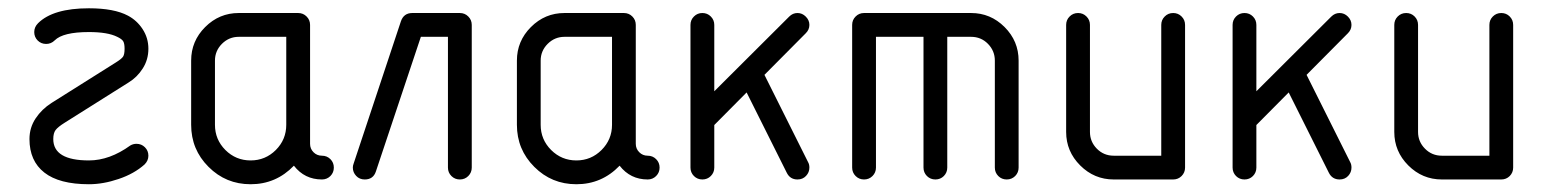

<svg xmlns="http://www.w3.org/2000/svg" viewBox="-20 -444 3822 475"><path d="M200 -423.5Q262.4 -423.5 296.5 -405.3Q318.8 -393.5 332.9 -371.8Q347.1 -350 347.1 -323.5Q347.1 -296.5 333.2 -274.7Q319.4 -252.9 298.2 -240L139.4 -140Q123.5 -130 117.6 -122.4Q111.8 -114.7 111.8 -100Q111.8 -47.1 200 -47.1Q251.2 -47.1 302.4 -84.1Q309.4 -88.2 317.6 -88.2Q330 -88.2 338.5 -79.7Q347.1 -71.2 347.1 -58.8Q347.1 -46.5 337.6 -37.1Q311.8 -14.1 273.5 -1.2Q235.3 11.8 200 11.8Q126.5 11.8 89.7 -17.1Q52.9 -45.9 52.9 -100Q52.9 -128.2 68.2 -151.2Q83.5 -174.1 107.6 -189.4L266.5 -289.4Q280.6 -298.2 284.4 -303.8Q288.2 -309.4 288.2 -323.5Q288.2 -336.5 284.7 -342.1Q281.2 -347.6 270 -352.9Q246.5 -364.7 200 -364.7Q135.9 -364.7 115.3 -344.1Q106.5 -335.3 94.1 -335.3Q81.8 -335.3 73.2 -343.8Q64.7 -352.4 64.7 -364.7Q64.7 -377.1 74.1 -386.5Q111.2 -423.5 200 -423.5Z M570.6 -411.8H717.6Q730 -411.8 738.5 -403.2Q747.1 -394.7 747.1 -382.4V-88.2Q747.1 -75.9 755.6 -67.4Q764.1 -58.8 776.5 -58.8Q788.8 -58.8 797.4 -50.3Q805.9 -41.8 805.9 -29.4Q805.9 -17.1 797.4 -8.5Q788.8 0 776.5 0Q733.5 0 707.1 -34.1Q662.9 11.8 600 11.8Q538.8 11.8 495.9 -31.2Q452.9 -74.1 452.9 -135.3V-294.1Q452.9 -342.4 487.6 -377.1Q522.4 -411.8 570.6 -411.8ZM570.6 -352.9Q546.5 -352.9 529.1 -335.6Q511.8 -318.2 511.8 -294.1V-135.3Q511.8 -98.8 537.6 -72.9Q563.5 -47.1 600 -47.1Q636.5 -47.1 662.4 -72.9Q688.2 -98.8 688.2 -135.3V-352.9Z M971.8 -391.2Q978.8 -411.8 1000 -411.8H1117.6Q1130 -411.8 1138.5 -403.2Q1147.1 -394.7 1147.1 -382.4V-29.4Q1147.1 -17.1 1138.5 -8.5Q1130 0 1117.6 0Q1105.3 0 1096.8 -8.5Q1088.2 -17.1 1088.2 -29.4V-352.9H1021.2L910 -20Q903.5 0 882.4 0Q869.4 0 861.2 -8.8Q852.9 -17.6 852.9 -29.4Q852.9 -34.1 854.7 -38.8Z M1376.5 -411.8H1523.5Q1535.9 -411.8 1544.4 -403.2Q1552.9 -394.7 1552.9 -382.4V-88.2Q1552.9 -75.9 1561.5 -67.4Q1570 -58.8 1582.4 -58.8Q1594.7 -58.8 1603.2 -50.3Q1611.8 -41.8 1611.8 -29.4Q1611.8 -17.1 1603.2 -8.5Q1594.7 0 1582.4 0Q1539.4 0 1512.9 -34.1Q1468.8 11.8 1405.9 11.8Q1344.7 11.8 1301.8 -31.2Q1258.8 -74.1 1258.8 -135.3V-294.1Q1258.8 -342.4 1293.5 -377.1Q1328.2 -411.8 1376.5 -411.8ZM1376.5 -352.9Q1352.4 -352.9 1335 -335.6Q1317.6 -318.2 1317.6 -294.1V-135.3Q1317.6 -98.8 1343.5 -72.9Q1369.4 -47.1 1405.9 -47.1Q1442.4 -47.1 1468.2 -72.9Q1494.1 -98.8 1494.1 -135.3V-352.9Z M1982.4 -29.4Q1982.4 -17.6 1974.1 -8.8Q1965.9 0 1952.9 0Q1934.7 0 1926.5 -16.5L1827.1 -215.3L1747.1 -134.7V-29.4Q1747.1 -17.1 1738.5 -8.5Q1730 0 1717.6 0Q1705.3 0 1696.8 -8.5Q1688.2 -17.1 1688.2 -29.4V-382.4Q1688.2 -394.7 1696.8 -403.2Q1705.3 -411.8 1717.6 -411.8Q1730 -411.8 1738.5 -403.2Q1747.1 -394.7 1747.1 -382.4V-218.2L1932.4 -402.9Q1941.2 -411.8 1952.9 -411.8Q1964.7 -411.8 1973.5 -402.9Q1982.4 -394.1 1982.4 -382.4Q1982.4 -370.6 1973.5 -361.8L1871.2 -258.8L1979.4 -42.4Q1982.4 -37.1 1982.4 -29.4Z M2441.2 -294.1Q2441.2 -318.2 2424.1 -335.6Q2407.1 -352.9 2382.4 -352.9H2323.5V-29.4Q2323.5 -17.1 2315 -8.5Q2306.5 0 2294.1 0Q2281.8 0 2273.2 -8.5Q2264.7 -17.1 2264.7 -29.4V-352.9H2147.1V-29.4Q2147.1 -17.1 2138.5 -8.5Q2130 0 2117.6 0Q2105.3 0 2096.8 -8.5Q2088.2 -17.1 2088.2 -29.4V-382.4Q2088.2 -394.7 2096.8 -403.2Q2105.3 -411.8 2117.6 -411.8H2382.4Q2430.6 -411.8 2465.3 -377.1Q2500 -342.4 2500 -294.1V-29.4Q2500 -17.1 2491.5 -8.5Q2482.9 0 2470.6 0Q2458.2 0 2449.7 -8.5Q2441.2 -17.1 2441.2 -29.4Z M2676.5 -117.6Q2676.5 -93.5 2693.5 -76.2Q2710.6 -58.8 2735.3 -58.8H2852.9V-382.4Q2852.9 -394.7 2861.5 -403.2Q2870 -411.8 2882.4 -411.8Q2894.7 -411.8 2903.2 -403.2Q2911.8 -394.7 2911.8 -382.4V-29.4Q2911.8 -17.1 2903.2 -8.5Q2894.7 0 2882.4 0H2735.3Q2687.1 0 2652.4 -34.7Q2617.6 -69.4 2617.6 -117.6V-382.4Q2617.6 -394.7 2626.2 -403.2Q2634.7 -411.8 2647.1 -411.8Q2659.4 -411.8 2667.9 -403.2Q2676.5 -394.7 2676.5 -382.4Z M3323.5 -29.4Q3323.5 -17.6 3315.3 -8.8Q3307.1 0 3294.1 0Q3275.9 0 3267.6 -16.5L3168.2 -215.3L3088.2 -134.7V-29.4Q3088.2 -17.1 3079.7 -8.5Q3071.2 0 3058.8 0Q3046.5 0 3037.9 -8.5Q3029.4 -17.1 3029.4 -29.4V-382.4Q3029.4 -394.7 3037.9 -403.2Q3046.5 -411.8 3058.8 -411.8Q3071.2 -411.8 3079.7 -403.2Q3088.2 -394.7 3088.2 -382.4V-218.2L3273.5 -402.9Q3282.4 -411.8 3294.1 -411.8Q3305.9 -411.8 3314.7 -402.9Q3323.5 -394.1 3323.5 -382.4Q3323.5 -370.6 3314.7 -361.8L3212.4 -258.8L3320.6 -42.4Q3323.5 -37.1 3323.5 -29.4Z M3488.2 -117.6Q3488.2 -93.5 3505.3 -76.2Q3522.4 -58.8 3547.1 -58.8H3664.7V-382.4Q3664.7 -394.7 3673.2 -403.2Q3681.8 -411.8 3694.1 -411.8Q3706.5 -411.8 3715 -403.2Q3723.5 -394.7 3723.5 -382.4V-29.4Q3723.5 -17.1 3715 -8.5Q3706.5 0 3694.1 0H3547.1Q3498.8 0 3464.1 -34.7Q3429.4 -69.4 3429.4 -117.6V-382.4Q3429.4 -394.7 3437.9 -403.2Q3446.5 -411.8 3458.8 -411.8Q3471.2 -411.8 3479.7 -403.2Q3488.2 -394.7 3488.2 -382.4Z"/></svg>

Font: OpenGost Type B TT
Style: Regular
Weight: 400
Version: Version 0.3